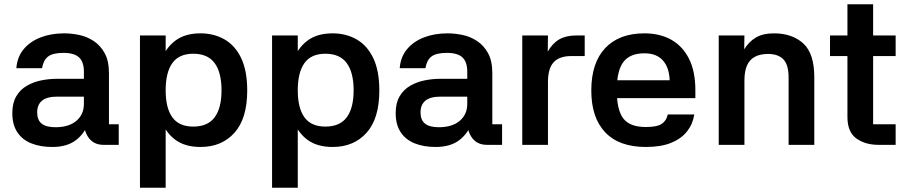

<svg xmlns="http://www.w3.org/2000/svg" viewBox="-20 -682 4249 904"><path d="M539 0H468Q424 0 400 -30Q376 -60 374 -110L398 -108Q380 -55 338 -22.5Q296 10 226 10Q170 10 127.5 -7Q85 -24 61.5 -59.5Q38 -95 38 -149Q38 -197 56.5 -228.5Q75 -260 106 -278Q137 -296 174 -303.5Q211 -311 248 -311H375V-345Q375 -390 352.5 -411.5Q330 -433 279 -433Q228 -433 206 -415.5Q184 -398 178 -361H57Q61 -414 91.5 -450.5Q122 -487 171.5 -506Q221 -525 282 -525Q316 -525 352.5 -517.5Q389 -510 421 -489Q453 -468 473 -431.5Q493 -395 493 -337V-97H539ZM155 -153Q155 -117 176 -100Q197 -83 241 -83Q304 -83 339.5 -113Q375 -143 375 -193V-227H249Q201 -227 178 -208Q155 -189 155 -153Z M760 -515V202H639V-515ZM924 10Q850 10 804 -25Q758 -60 737 -120.5Q716 -181 716 -256Q716 -333 737 -393.5Q758 -454 804 -489.5Q850 -525 924 -525Q987 -525 1037 -496.5Q1087 -468 1115.5 -408.5Q1144 -349 1144 -256Q1144 -124 1084 -57Q1024 10 924 10ZM890 -86Q958 -86 990.5 -129.5Q1023 -173 1023 -257Q1023 -341 990.5 -385Q958 -429 890 -429Q823 -429 791.5 -385Q760 -341 760 -257Q760 -173 791.5 -129.5Q823 -86 890 -86Z M1382 -515V202H1261V-515ZM1546 10Q1472 10 1426 -25Q1380 -60 1359 -120.5Q1338 -181 1338 -256Q1338 -333 1359 -393.5Q1380 -454 1426 -489.5Q1472 -525 1546 -525Q1609 -525 1659 -496.5Q1709 -468 1737.5 -408.5Q1766 -349 1766 -256Q1766 -124 1706 -57Q1646 10 1546 10ZM1512 -86Q1580 -86 1612.5 -129.5Q1645 -173 1645 -257Q1645 -341 1612.5 -385Q1580 -429 1512 -429Q1445 -429 1413.5 -385Q1382 -341 1382 -257Q1382 -173 1413.5 -129.5Q1445 -86 1512 -86Z M2344 0H2273Q2229 0 2205 -30Q2181 -60 2179 -110L2203 -108Q2185 -55 2143 -22.5Q2101 10 2031 10Q1975 10 1932.5 -7Q1890 -24 1866.5 -59.5Q1843 -95 1843 -149Q1843 -197 1861.5 -228.5Q1880 -260 1911 -278Q1942 -296 1979 -303.5Q2016 -311 2053 -311H2180V-345Q2180 -390 2157.5 -411.5Q2135 -433 2084 -433Q2033 -433 2011 -415.5Q1989 -398 1983 -361H1862Q1866 -414 1896.5 -450.5Q1927 -487 1976.5 -506Q2026 -525 2087 -525Q2121 -525 2157.5 -517.5Q2194 -510 2226 -489Q2258 -468 2278 -431.5Q2298 -395 2298 -337V-97H2344ZM1960 -153Q1960 -117 1981 -100Q2002 -83 2046 -83Q2109 -83 2144.5 -113Q2180 -143 2180 -193V-227H2054Q2006 -227 1983 -208Q1960 -189 1960 -153Z M2560 0H2439V-515H2560L2559 -439Q2581 -478 2613 -496.5Q2645 -515 2693 -515H2733V-418H2669Q2614 -418 2587 -389Q2560 -360 2560 -296Z M2832 -304H3133Q3131 -364 3101 -397.5Q3071 -431 3014 -431Q2946 -431 2915 -390Q2884 -349 2884 -257Q2884 -165 2914.5 -124.5Q2945 -84 3021 -84Q3074 -84 3096 -99Q3118 -114 3124 -143H3249Q3242 -98 3215 -63.5Q3188 -29 3140 -9.5Q3092 10 3021 10Q2895 10 2829.5 -59Q2764 -128 2764 -256Q2764 -386 2829.5 -455.5Q2895 -525 3014 -525Q3087 -525 3140.5 -495Q3194 -465 3224 -405.5Q3254 -346 3254 -257V-220H2831Z M3485 0H3364V-515H3485L3484 -450Q3507 -487 3540 -506Q3573 -525 3624 -525Q3710 -525 3762 -477.5Q3814 -430 3814 -318V0H3693V-317Q3693 -377 3668.5 -402.5Q3644 -428 3596 -428Q3560 -428 3535 -415Q3510 -402 3497.5 -374.5Q3485 -347 3485 -303Z M4197 -418H4091V-97H4197V0H4117Q4053 0 4011.5 -30.5Q3970 -61 3970 -131V-418H3888V-515H3970V-662H4091V-515H4197Z"/></svg>

Font: 42dot Sans Light
Style: Bold
Weight: 700
Version: Version 1.000